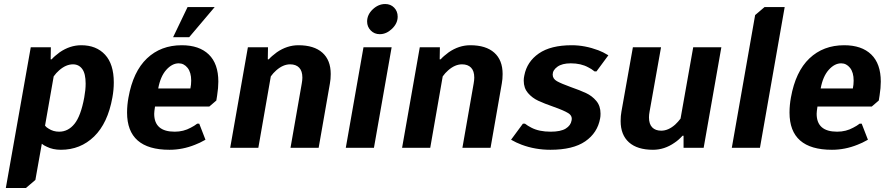

<svg xmlns="http://www.w3.org/2000/svg" viewBox="-20 -735 4415 955"><path d="M133 -500H233L232 -440H237Q250 -455 277 -475Q328 -510 384 -510Q459 -510 502.5 -463Q546 -416 546 -325Q546 -288 539 -250Q516 -122 448 -56Q380 10 283 10Q243 10 213 -5Q197 -12 188 -20L156 160L109 200H9ZM399 -250Q406 -288 406 -319Q406 -369 389 -392Q372 -415 343 -415Q308 -415 274 -385Q259 -372 247 -355L204 -110Q211 -101 222 -95Q245 -80 274 -80Q319 -80 350.5 -119Q382 -158 399 -250Z M612 -175Q612 -212 619 -250Q642 -379 711 -444.5Q780 -510 884 -510Q971 -510 1018.5 -464Q1066 -418 1066 -329Q1066 -298 1060 -260L1056 -235L1021 -205H751Q747 -179 747 -169Q747 -80 849 -80Q893 -80 929 -100Q947 -109 961 -120H971L1002 -40Q972 -23 950 -15Q888 10 823 10Q612 10 612 -175ZM927 -295Q931 -314 931 -334Q931 -375 913 -397.5Q895 -420 869 -420Q836 -420 807 -387.5Q778 -355 767 -295ZM841 -550 913 -700H1048L921 -550Z M1213 -500H1313L1312 -440H1317Q1330 -455 1357 -475Q1408 -510 1464 -510Q1542 -510 1583.5 -473Q1625 -436 1625 -367Q1625 -341 1621 -320L1565 0H1425L1481 -320Q1484 -337 1484 -349Q1484 -382 1468 -398.5Q1452 -415 1423 -415Q1388 -415 1354 -385Q1339 -372 1327 -355L1265 0H1125Z M1806 -628Q1806 -662 1834 -688.5Q1862 -715 1896 -715Q1923 -715 1940.5 -697Q1958 -679 1958 -652Q1958 -619 1930 -592Q1902 -565 1869 -565Q1842 -565 1824 -583.5Q1806 -602 1806 -628ZM1700 0 1788 -500H1928L1840 0Z M2068 -500H2168L2167 -440H2172Q2185 -455 2212 -475Q2263 -510 2319 -510Q2397 -510 2438.5 -473Q2480 -436 2480 -367Q2480 -341 2476 -320L2420 0H2280L2336 -320Q2339 -337 2339 -349Q2339 -382 2323 -398.5Q2307 -415 2278 -415Q2243 -415 2209 -385Q2194 -372 2182 -355L2120 0H1980Z M2575 -15Q2548 -25 2522 -40L2581 -120H2591Q2605 -109 2623 -100Q2661 -80 2719 -80Q2769 -80 2794 -95.5Q2819 -111 2823 -136Q2828 -159 2806 -172.5Q2784 -186 2733 -204Q2687 -220 2657 -234Q2627 -248 2606 -272.5Q2585 -297 2585 -334Q2585 -347 2588 -360Q2601 -428 2660 -469Q2719 -510 2824 -510Q2889 -510 2956 -485Q2978 -477 3006 -460L2947 -380H2937Q2921 -393 2906 -400Q2870 -420 2819 -420Q2776 -420 2752.5 -403Q2729 -386 2729 -364Q2729 -343 2750.5 -331Q2772 -319 2819 -302Q2865 -286 2895 -272Q2925 -258 2946 -233Q2967 -208 2967 -170Q2967 -155 2965 -146Q2952 -74 2891 -32Q2830 10 2718 10Q2642 10 2575 -15Z M3067 -133Q3067 -159 3071 -180L3128 -500H3268L3211 -180Q3208 -164 3208 -151Q3208 -118 3224 -101.5Q3240 -85 3269 -85Q3304 -85 3338 -115Q3353 -129 3365 -145L3428 -500H3568L3480 0H3380V-60H3375Q3355 -38 3335 -25Q3285 10 3228 10Q3150 10 3108.5 -27Q3067 -64 3067 -133Z M3620 0 3736 -660 3783 -700H3883L3760 0Z M3907 -175Q3907 -212 3914 -250Q3937 -379 4006 -444.5Q4075 -510 4179 -510Q4266 -510 4313.5 -464Q4361 -418 4361 -329Q4361 -298 4355 -260L4351 -235L4316 -205H4046Q4042 -179 4042 -169Q4042 -80 4144 -80Q4188 -80 4224 -100Q4242 -109 4256 -120H4266L4297 -40Q4267 -23 4245 -15Q4183 10 4118 10Q3907 10 3907 -175ZM4222 -295Q4226 -314 4226 -334Q4226 -375 4208 -397.5Q4190 -420 4164 -420Q4131 -420 4102 -387.5Q4073 -355 4062 -295Z"/></svg>

Font: Scada
Style: Bold Italic
Weight: 700
Italic angle: -10°
Version: Version 4.000